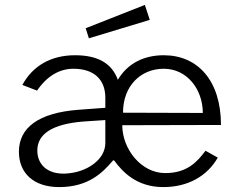

<svg xmlns="http://www.w3.org/2000/svg" viewBox="-20 -752 980 782"><path d="M570 -732 329 -637 342 -596 590 -671ZM478 -242 880 -243C880 -424 785 -527 647 -527C565 -527 499 -493 460 -427C436 -493 380 -527 286 -527C186 -527 113 -483 71 -406L131 -383C172 -443 223 -472 279 -472C364 -472 409 -427 409 -354V-313L301 -305C137 -293 57 -232 57 -134C57 -46 118 10 221 10C341 10 399 -50 439 -97C442 -100 443 -100 446 -97C478 -54 535 10 645 10C746 10 824 -35 867 -110L817 -138C784 -94 743 -47 653 -47C555 -47 478 -145 478 -242ZM647 -472C742 -472 806 -388 806 -292L481 -293C481 -403 554 -472 647 -472ZM409 -263V-169C409 -103 335 -49 246 -45C174 -42 132 -81 132 -139C132 -208 196 -247 319 -257Z"/></svg>

Font: United Sans Light
Style: Regular
Weight: 300
Designer: Pablo Impallari, Rodrigo Fuenzalida (Modified by Dan O. Williams)
Version: Version 1.000;PS 001.000;hotconv 1.0.88;makeotf.lib2.5.64775